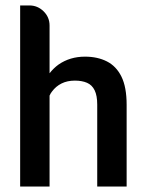

<svg xmlns="http://www.w3.org/2000/svg" viewBox="-20 -691 536 705"><path d="M445 -306V-6H337V-307Q337 -340 327.5 -359.5Q318 -379 299.5 -387Q281 -395 255 -395Q227 -395 206 -384.5Q185 -374 171 -355Q166 -349 162 -340V-6H54V-671H88Q118 -671 140 -649.5Q162 -628 162 -597V-422Q177 -441 195 -454Q237 -483 292 -483Q338 -483 372.5 -465.5Q407 -448 426 -409.5Q445 -371 445 -306Z"/></svg>

Font: Placeholder Sans Medium
Style: Regular
Weight: 500
Designer: The Branx Europe S.L
Version: Version 1.006;Fontself Maker 3.5.7